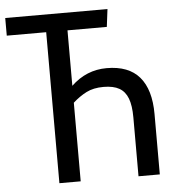

<svg xmlns="http://www.w3.org/2000/svg" viewBox="-56 -753 723 801"><g transform="rotate(-5 305.0 -353.0)"><path d="M423.6 -706.2 414.4 -632.3H249.7V-400Q313.3 -461 398.5 -461Q490.3 -461 535.6 -408.2Q581 -355.4 581 -252.8V0H491.8V-246.7Q491.8 -295.9 480.5 -325.9Q469.2 -355.9 444.6 -370Q420 -384.1 378.5 -384.1Q336.4 -384.1 306.7 -369Q276.9 -353.8 249.7 -329.2V0H160.5V-632.3H-4.6V-706.2Z"/></g></svg>

Font: Fira Code Fixed
Style: Regular
Weight: 400
Monospace: yes
Designer: Carrois Corporate, Edenspiekermann AG, Nikita Prokopov
Foundry: Carrois Corporate, Edenspiekermann AG, Nikita Prokopov
Version: Version 5.002